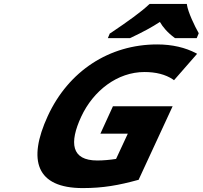

<svg xmlns="http://www.w3.org/2000/svg" viewBox="-20 -951 1035 981"><path d="M718 -583C776 -583 825 -571 864 -545L869 -541L987 -676L982 -679C927 -708 860 -724 783 -724C538 -724 330 -588 224 -358C120 -132 165 10 403 10C508 10 588 -5 683 -31L688 -32L862 -408H557L493 -268H633L573 -139C541 -134 507 -131 477 -131C344 -131 333 -221 395 -355C457 -488 580 -583 718 -583ZM935 -931H745L740 -927C702 -891 636 -843 545 -782L541 -780L531 -756H644L646 -757C708 -786 758 -813 797 -839C811 -814 835 -785 873 -757L875 -756H985L995 -780V-782C975 -817 941 -888 935 -927Z"/></svg>

Font: Passageway
Style: BdSuIt
Weight: 700
Foundry: Ascender Corporation
Version: Version 1.11